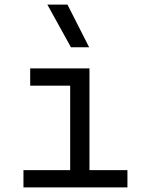

<svg xmlns="http://www.w3.org/2000/svg" viewBox="-20 -815 626 835"><path d="M82 0H534.2V-75.2H369.1V-517.6H111.3V-442.4H285.2V-75.2H82ZM288.6 -609.4H367.7L273.4 -794.9H186Z"/></svg>

Font: Cascadia Mono PL SemiLight
Style: Regular
Weight: 350
Monospace: yes
Designer: Aaron Bell
Foundry: Saja Typeworks
Version: Version 2404.023